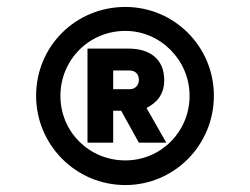

<svg xmlns="http://www.w3.org/2000/svg" viewBox="-20 -804 720 553"><path d="M341 -271C483 -271 596 -387 596 -528C596 -671 481 -784 341 -784C198 -784 84 -671 84 -528C84 -387 198 -271 341 -271ZM154 -528C154 -631 236 -715 341 -715C442 -715 526 -631 526 -528C526 -424 443 -342 341 -342C237 -342 154 -424 154 -528ZM232 -393H306V-485H329L380 -393H459L402 -493C431 -508 453 -531 453 -573C453 -636 409 -664 351 -664H232ZM306 -547V-601H353C370 -601 380 -590 380 -574C380 -559 370 -547 353 -547Z"/></svg>

Font: Mluvka
Style: Bold
Weight: 700
Designer: Modified by Jiří Krblich, Original typeface by Gumpita Rahayu
Foundry: Gumpita Rahayu & Jiří Krblich
Version: Version 2.000;Glyphs 3.1.1 (3134)